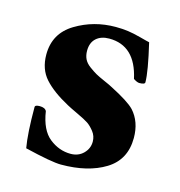

<svg xmlns="http://www.w3.org/2000/svg" viewBox="-75 -506 546 581"><g transform="rotate(15 197.5 -215.5)"><path d="M218.8 -437.5Q239.3 -437.5 257.3 -435.1Q275.4 -432.6 298.8 -426.3Q322.3 -419.9 328.1 -418.9Q348.6 -332 348.6 -298.8Q348.6 -292 331.1 -292Q324.2 -292 312.5 -299.8Q291 -398.4 209 -398.4Q183.6 -398.4 168.5 -384.8Q153.3 -371.1 153.3 -345.7Q153.3 -331.1 158.7 -319.8Q164.1 -308.6 176.8 -299.3Q189.5 -290 198.7 -284.7Q208 -279.3 227.1 -271Q246.1 -262.7 252.9 -258.8Q310.5 -229.5 329.1 -210Q358.4 -177.7 358.4 -127Q358.4 -58.6 304.2 -25.4Q250 7.8 166 7.8Q136.7 7.8 51.8 -12.7Q43.9 -57.6 43.9 -139.6Q43.9 -146.5 58.6 -146.5Q75.2 -146.5 80.1 -136.7Q88.9 -79.1 119.1 -55.2Q149.4 -31.2 185.5 -31.2Q210 -31.2 225.6 -46.9Q241.2 -62.5 241.2 -84Q241.2 -101.6 230.5 -115.2Q219.7 -128.9 209.5 -135.7Q199.2 -142.6 174.3 -154.3Q149.4 -166 140.6 -170.9Q89.8 -198.2 63.5 -227.5Q37.1 -256.8 37.1 -302.7Q37.1 -369.1 93.8 -403.3Q150.4 -437.5 218.8 -437.5Z"/></g></svg>

Font: Crimson
Style: Bold
Weight: 700
Version: Version 0.8 ; ttfautohint (v1.00) -l 8 -r 50 -G 200 -x 14 -D